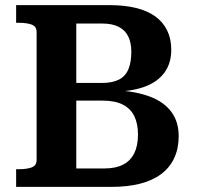

<svg xmlns="http://www.w3.org/2000/svg" viewBox="-20 -730 768 750"><path d="M407 -710Q466 -710 511 -699Q556 -688 586.5 -666Q617 -644 633 -611Q649 -578 649 -536Q649 -484 623.5 -448Q598 -412 549.5 -393Q501 -374 432 -372L464 -397V-348L436 -377Q512 -373 566 -352.5Q620 -332 649 -293.5Q678 -255 678 -198Q678 -150 660.5 -112.5Q643 -75 609.5 -50Q576 -25 527.5 -12.5Q479 0 416 0H43V-69H54Q84 -69 103.5 -76Q123 -83 123 -105V-605Q123 -627 103.5 -634Q84 -641 54 -641H43V-710ZM240 -406H378Q419 -406 444.5 -419Q470 -432 481.5 -459.5Q493 -487 493 -527Q493 -563 481 -587.5Q469 -612 444 -625Q419 -638 380 -638H278V-72H388Q432 -72 461 -87Q490 -102 504.5 -131.5Q519 -161 519 -204Q519 -247 504.5 -276.5Q490 -306 459.5 -321.5Q429 -337 380 -337H240Z"/></svg>

Font: Roboto Serif 20pt SemiBold
Style: Regular
Weight: 600
Version: Version 1.008